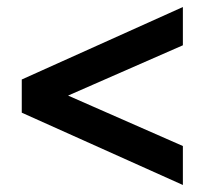

<svg xmlns="http://www.w3.org/2000/svg" viewBox="-20 -523 592 547"><path d="M105 -220.5V-281L501 -107V4L42 -202V-296.5L501 -503V-394Z"/></svg>

Font: Newsreader 9pt
Style: Bold
Weight: 700
Designer: Hugues Gentile
Foundry: Production Type
Version: Version 1.003